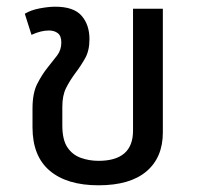

<svg xmlns="http://www.w3.org/2000/svg" viewBox="-20 -543 587 573"><path d="M274 10Q180 10 128.5 -33.5Q77 -77 77 -163V-219Q77 -265 91 -292.5Q105 -320 121 -340Q138 -361 150.5 -377.5Q163 -394 163 -416Q163 -436 152.5 -444Q142 -452 126 -452Q102 -452 74 -439L54 -502Q72 -513 98.5 -518Q125 -523 145 -523Q200 -523 223.5 -496Q247 -469 247 -426Q247 -392 234 -369Q221 -346 205 -325Q188 -302 177 -280Q166 -258 166 -224V-169Q166 -126 181 -103.5Q196 -81 221 -72Q246 -63 274 -63Q377 -63 377 -153V-517H466V-148Q466 -73 417 -31.5Q368 10 274 10Z"/></svg>

Font: Noto Sans Thai UI
Style: Regular
Weight: 400
Designer: Monotype Design Team
Foundry: Monotype Imaging Inc.
Version: Version 2.000